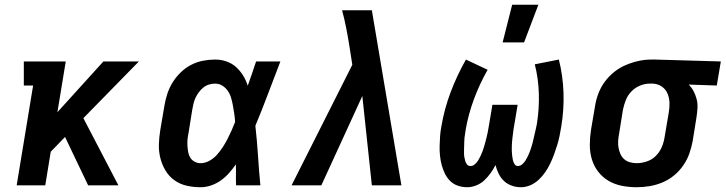

<svg xmlns="http://www.w3.org/2000/svg" viewBox="-20 -778 3046 806"><path d="M50 0 119 -419H80V-520H256L221 -307L414 -520H563L330 -282L477 0H350L253 -203L193 -141L170 0Z M822 8Q792 8 763.5 1.5Q735 -5 712 -21.5Q689 -38 674.5 -62.5Q660 -87 653 -115Q646 -143 647 -173Q648 -203 653 -233L670 -333Q674 -358 682 -383Q690 -408 704 -431Q718 -454 738 -473.5Q758 -493 782 -505.5Q806 -518 832 -523Q858 -528 883 -528Q908 -528 931 -520Q954 -512 971 -496.5Q988 -481 1000.5 -461Q1013 -441 1020 -418Q1029 -444 1038 -469.5Q1047 -495 1055 -520H1157Q1131 -453 1105.5 -385Q1080 -317 1052 -250Q1059 -188 1063 -125.5Q1067 -63 1073 0H971Q970 -22 970.5 -44Q971 -66 970 -88Q957 -69 941.5 -51.5Q926 -34 907 -20.5Q888 -7 866 0.5Q844 8 822 8ZM822 -93Q841 -93 859 -103Q877 -113 890.5 -128Q904 -143 915 -160Q926 -177 935 -194.5Q944 -212 952 -230Q960 -248 967 -266Q966 -283 963.5 -300Q961 -317 958 -333.5Q955 -350 950.5 -366Q946 -382 937 -395.5Q928 -409 914 -418Q900 -427 883 -427Q870 -427 857 -423Q844 -419 833.5 -410.5Q823 -402 814.5 -390.5Q806 -379 800.5 -367Q795 -355 792 -342Q789 -329 787 -317L771 -217Q768 -203 767 -190Q766 -177 767 -163.5Q768 -150 770.5 -137.5Q773 -125 779.5 -115Q786 -105 797.5 -99Q809 -93 822 -93Z M1204 0 1459 -506 1447 -583Q1441 -621 1433.5 -659.5Q1426 -698 1416 -735H1541L1665 0H1541L1501 -375L1329 0Z M1941 8Q1921 8 1902 1.5Q1883 -5 1869.5 -18.5Q1856 -32 1847.5 -49.5Q1839 -67 1834 -86Q1829 -105 1827 -125Q1825 -145 1825.5 -165.5Q1826 -186 1827.5 -207Q1829 -228 1833 -248Q1845 -320 1871.5 -390.5Q1898 -461 1936 -528L2027 -485Q1993 -425 1969.5 -361.5Q1946 -298 1935 -234Q1934 -225 1932.5 -217Q1931 -209 1930 -200.5Q1929 -192 1929 -183.5Q1929 -175 1928.5 -166.5Q1928 -158 1928 -149.5Q1928 -141 1928 -133Q1928 -125 1929.5 -117Q1931 -109 1933.5 -101Q1936 -93 1941 -87Q1946 -81 1955 -81Q1965 -81 1973.5 -88.5Q1982 -96 1987.5 -105Q1993 -114 1997.5 -123.5Q2002 -133 2005.5 -142.5Q2009 -152 2012 -162Q2015 -172 2017.5 -181.5Q2020 -191 2022.5 -201Q2025 -211 2027 -220.5Q2029 -230 2030.5 -240Q2032 -250 2034 -260L2047 -338H2153L2140 -260Q2138 -250 2136.5 -240.5Q2135 -231 2134 -221Q2133 -211 2131.5 -201.5Q2130 -192 2129.5 -182.5Q2129 -173 2128.5 -163Q2128 -153 2128.5 -143.5Q2129 -134 2130 -124.5Q2131 -115 2133 -106Q2135 -97 2140 -89Q2145 -81 2154 -81Q2164 -81 2172.5 -88.5Q2181 -96 2186.5 -105Q2192 -114 2196.5 -123.5Q2201 -133 2204.5 -142.5Q2208 -152 2211 -161.5Q2214 -171 2216.5 -181Q2219 -191 2221 -200.5Q2223 -210 2225.5 -220Q2228 -230 2230 -239.5Q2232 -249 2234 -259Q2244 -323 2242 -386Q2240 -449 2225 -508L2326 -528Q2343 -461 2345.5 -389.5Q2348 -318 2336 -246Q2333 -227 2329 -207.5Q2325 -188 2319 -168.5Q2313 -149 2306 -130Q2299 -111 2290 -92Q2281 -73 2269 -55.5Q2257 -38 2241.5 -23.5Q2226 -9 2206.5 -0.5Q2187 8 2167 8Q2147 8 2128.5 1.5Q2110 -5 2096 -18Q2082 -31 2073.5 -48.5Q2065 -66 2060 -85Q2051 -67 2039 -50.5Q2027 -34 2012.5 -20.5Q1998 -7 1979 0.5Q1960 8 1941 8ZM2090 -600 2130 -758H2240L2180 -600Z M2653 8Q2621 8 2590.5 2Q2560 -4 2534.5 -19Q2509 -34 2491 -57.5Q2473 -81 2464.5 -109.5Q2456 -138 2456 -169.5Q2456 -201 2461 -233L2478 -333Q2482 -359 2492 -385.5Q2502 -412 2519 -435Q2536 -458 2558.5 -476Q2581 -494 2607 -505Q2633 -516 2660 -522Q2687 -528 2713 -528H2731L3006 -520L2989 -419L2871 -423Q2884 -410 2892 -394.5Q2900 -379 2904.5 -361.5Q2909 -344 2908 -325Q2907 -306 2904 -287L2888 -187Q2883 -160 2874 -134Q2865 -108 2848.5 -84Q2832 -60 2809.5 -41.5Q2787 -23 2760.5 -12Q2734 -1 2706.5 3.5Q2679 8 2653 8ZM2653 -93Q2674 -93 2696 -100.5Q2718 -108 2734 -124.5Q2750 -141 2758.5 -161.5Q2767 -182 2770 -203L2787 -303Q2791 -325 2790.5 -345.5Q2790 -366 2782.5 -384.5Q2775 -403 2758.5 -414.5Q2742 -426 2721 -427H2707Q2687 -427 2666.5 -418.5Q2646 -410 2630.5 -394Q2615 -378 2607 -357.5Q2599 -337 2595 -317L2579 -217Q2576 -202 2575 -187Q2574 -172 2576.5 -158Q2579 -144 2584.5 -131.5Q2590 -119 2600 -110Q2610 -101 2624 -97Q2638 -93 2653 -93Z"/></svg>

Font: Iosevka HT Extended
Style: Bold Italic
Weight: 700
Width: 7
Italic angle: -9°
Monospace: yes
Designer: Belleve Invis
Foundry: Belleve Invis
Version: Version 32.3.0; ttfautohint (v1.8.4)